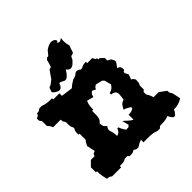

<svg xmlns="http://www.w3.org/2000/svg" viewBox="-201 -879 1022 1022"><g transform="rotate(-45 310.0 -368.5)"><path d="M351 -588 352 -586C356 -590 360 -598 365 -609L368 -612L381 -615L387 -620C393 -642 398 -655 400 -657C396 -671 394 -684 394 -695C394 -702 394 -708 396 -714L393 -718C387 -712 381 -709 376 -709C371 -709 368 -711 364 -716C362 -718 369 -718 372 -721C372 -728 363 -741 344 -741C333 -741 319 -736 301 -723L282 -700C278 -696 275 -696 273 -699C256 -683 264 -698 253 -658C247 -653 258 -651 239 -643C239 -645 239 -645 238 -645C235 -645 226 -630 204 -599L179 -580C178 -580 178 -579 177 -579C163 -579 163 -564 157 -549C161 -543 179 -527 194 -527C205 -527 214 -535 220 -555H222C234 -555 243 -543 255 -543C265 -543 278 -552 296 -582C303 -571 311 -567 319 -567C334 -567 347 -581 351 -588ZM352 -412 390 -403 400 -393 410 -355C396 -336 393 -334 372 -327V-317C398 -314 404 -303 404 -287C404 -277 401 -265 400 -251C377 -243 374 -235 362 -213C378 -208 386 -203 400 -194V-185C384 -176 380 -175 362 -175V-138C342 -146 332 -163 314 -175L324 -138L314 -128H296C287 -142 281 -150 276 -166H268C259 -146 258 -145 239 -138C238 -157 238 -166 230 -185C230 -202 230 -199 239 -213C223 -226 222 -229 220 -251C237 -264 239 -281 239 -300V-327H248C248 -349 249 -364 258 -384L296 -374C300 -391 300 -391 314 -403L334 -393C340 -404 337 -402 352 -412ZM306 -100 314 -90ZM50 -535C36 -526 39 -525 22 -525C17 -510 17 -512 2 -507V-500C2 -489 3 -486 12 -478V-440C23 -429 26 -425 30 -412H88C88 -395 89 -398 98 -384V-366C98 -355 99 -346 106 -336V-327C99 -316 98 -310 98 -298V-289H106V-242C96 -233 95 -225 88 -213L98 -166C83 -161 83 -162 78 -147H50L22 -119V-81H30C30 -57 33 -38 40 -15C57 -15 54 -14 68 -5H136V-15H144C159 -15 170 -15 182 -24H202L210 -15C229 -15 235 -15 248 -24C262 -15 259 -15 276 -15C290 -24 298 -29 314 -34V-15H352C374 -15 390 -13 410 -5H428L438 -15C463 -15 482 -15 504 -24C508 -11 511 -7 522 4H532C543 -7 548 -11 552 -24C579 -24 595 -29 618 -43L608 -90C599 -104 598 -102 598 -119L560 -147H522C517 -163 513 -173 504 -185V-204L514 -213V-242C522 -258 521 -261 522 -280C512 -295 515 -292 504 -298L514 -327L504 -346V-355C516 -361 514 -355 514 -374C509 -389 509 -388 494 -393L514 -421V-431L504 -450L486 -459V-478L466 -497H456V-507H448L438 -525H400V-535C381 -534 375 -534 362 -525H352C342 -534 340 -534 324 -535C309 -523 305 -520 286 -516C271 -506 259 -500 248 -488L182 -497V-516H136V-525H134C109 -525 90 -526 68 -535Z"/></g></svg>

Font: GNUTypewriter
Style: Standard
Weight: 400
Version: Version 001.000